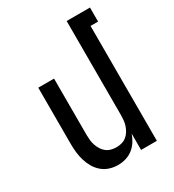

<svg xmlns="http://www.w3.org/2000/svg" viewBox="-180 -838 859 948"><g transform="rotate(-30 250.0 -363.5)"><path d="M213 8Q189 8 165.5 0.5Q142 -7 123.5 -23Q105 -39 93 -60Q81 -81 74 -104.5Q67 -128 64.5 -152Q62 -176 62 -200V-520H152V-200Q152 -185 153.5 -169.5Q155 -154 160 -139.5Q165 -125 173 -112Q181 -99 193 -89.5Q205 -80 220 -76Q235 -72 250 -72Q265 -72 280 -76Q295 -80 307 -89.5Q319 -99 327 -112Q335 -125 340 -139.5Q345 -154 346.5 -169.5Q348 -185 348 -200V-735H481V-655H438V0H348V-93Q341 -72 328.5 -52.5Q316 -33 298 -19Q280 -5 258 1.5Q236 8 213 8Z"/></g></svg>

Font: Iosevka Fixed Medium
Style: Regular
Weight: 500
Monospace: yes
Designer: Belleve Invis
Foundry: Belleve Invis
Version: Version 32.3.0